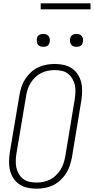

<svg xmlns="http://www.w3.org/2000/svg" viewBox="-20 -1128 565 1156"><path d="M199 8Q171 8 144.5 2Q118 -4 96.5 -18.5Q75 -33 61 -54.5Q47 -76 40.5 -101.5Q34 -127 34.5 -155Q35 -183 39 -210L97 -555Q101 -580 109 -604.5Q117 -629 131.5 -651.5Q146 -674 166 -692.5Q186 -711 210 -722.5Q234 -734 259.5 -738.5Q285 -743 310 -743Q338 -743 364.5 -737Q391 -731 412.5 -716.5Q434 -702 448 -680.5Q462 -659 468.5 -633.5Q475 -608 474.5 -580Q474 -552 470 -525L413 -180Q408 -155 400 -130.5Q392 -106 377.5 -83.5Q363 -61 343 -42.5Q323 -24 299 -12.5Q275 -1 249.5 3.5Q224 8 199 8ZM201 -29Q221 -29 241.5 -33Q262 -37 281.5 -47Q301 -57 317 -72.5Q333 -88 344.5 -106.5Q356 -125 362.5 -145Q369 -165 373 -186L430 -531Q433 -552 434 -574Q435 -596 430.5 -616.5Q426 -637 415.5 -654.5Q405 -672 389 -684.5Q373 -697 352 -701.5Q331 -706 309 -706Q289 -706 268 -702Q247 -698 227.5 -688Q208 -678 192 -662.5Q176 -647 164.5 -628.5Q153 -610 146.5 -590Q140 -570 137 -549L79 -204Q76 -183 75 -161Q74 -139 78.5 -118.5Q83 -98 93.5 -80.5Q104 -63 120 -50.5Q136 -38 157.5 -33.5Q179 -29 201 -29ZM441 -846Q431 -846 422.5 -849Q414 -852 408.5 -859Q403 -866 402 -875.5Q401 -885 402 -895Q403 -901 406 -907Q409 -913 415 -917Q421 -921 427.5 -922.5Q434 -924 440 -924Q450 -924 458.5 -921Q467 -918 472.5 -911Q478 -904 479.5 -894.5Q481 -885 479 -875Q478 -869 475 -863Q472 -857 466.5 -853Q461 -849 454 -847.5Q447 -846 441 -846ZM241 -846Q231 -846 222.5 -849Q214 -852 208.5 -859Q203 -866 202 -875.5Q201 -885 202 -895Q203 -901 206 -907Q209 -913 215 -917Q221 -921 227.5 -922.5Q234 -924 240 -924Q250 -924 258.5 -921Q267 -918 272.5 -911Q278 -904 279.5 -894.5Q281 -885 279 -875Q278 -869 275 -863Q272 -857 266.5 -853Q261 -849 254 -847.5Q247 -846 241 -846ZM525 -1072H225V-1108H525Z"/></svg>

Font: Iosevka SS18 Extralight
Style: Italic
Weight: 200
Italic angle: -9°
Monospace: yes
Designer: Belleve Invis
Foundry: Belleve Invis
Version: Version 25.1.1; ttfautohint (v1.8.4)